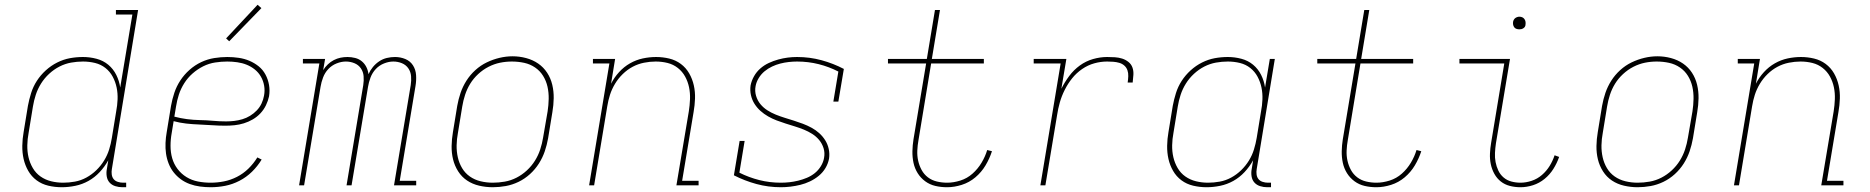

<svg xmlns="http://www.w3.org/2000/svg" viewBox="-20 -777 7840 805"><path d="M239 8Q210 8 182.5 1.5Q155 -5 133.5 -21Q112 -37 98.5 -60.5Q85 -84 79 -110.5Q73 -137 73.5 -166Q74 -195 79 -223L97 -333Q102 -360 110.5 -387Q119 -414 134.5 -438Q150 -462 172 -482Q194 -502 220 -515Q246 -528 273 -533Q300 -538 328 -538Q357 -538 385 -530.5Q413 -523 434 -505.5Q455 -488 467.5 -463Q480 -438 484 -410L535 -716H466V-735H559L449 -68Q447 -57 448.5 -45.5Q450 -34 456.5 -26Q463 -18 474 -14.5Q485 -11 496 -11H509V8H493Q478 8 463.5 3.5Q449 -1 439.5 -11.5Q430 -22 427.5 -37.5Q425 -53 428 -68L434 -105Q419 -78 398 -55.5Q377 -33 351 -18.5Q325 -4 296 2Q267 8 239 8ZM245 -11Q269 -11 294 -15.5Q319 -20 342 -32.5Q365 -45 384 -63.5Q403 -82 416.5 -104Q430 -126 437.5 -150Q445 -174 449 -199L467 -309Q472 -335 473 -360.5Q474 -386 469 -410Q464 -434 452.5 -455.5Q441 -477 422 -492Q403 -507 378.5 -513Q354 -519 328 -519Q303 -519 278 -514.5Q253 -510 229.5 -498Q206 -486 186 -467.5Q166 -449 152 -426.5Q138 -404 130 -379.5Q122 -355 118 -330L100 -220Q95 -194 94.5 -168Q94 -142 99.5 -118Q105 -94 117.5 -72.5Q130 -51 150 -37Q170 -23 194.5 -17Q219 -11 245 -11Z M863 8Q841 8 818.5 5Q796 2 775.5 -5.5Q755 -13 738 -25.5Q721 -38 708 -54.5Q695 -71 687 -91.5Q679 -112 676 -133.5Q673 -155 674 -178Q675 -201 679 -223L697 -333Q702 -361 711 -388Q720 -415 736 -439.5Q752 -464 774.5 -484Q797 -504 823.5 -516.5Q850 -529 878 -533.5Q906 -538 933 -538Q957 -538 981 -534.5Q1005 -531 1026 -522Q1047 -513 1064.5 -499Q1082 -485 1093 -464.5Q1104 -444 1108 -420.5Q1112 -397 1108 -373Q1104 -354 1095 -335.5Q1086 -317 1072 -302Q1058 -287 1040 -276.5Q1022 -266 1002.5 -260Q983 -254 963.5 -252Q944 -250 925 -250Q897 -250 869.5 -252Q842 -254 814.5 -255Q787 -256 760.5 -259Q734 -262 708 -269L700 -220Q695 -193 695 -165.5Q695 -138 702 -113.5Q709 -89 724.5 -68.5Q740 -48 762 -34.5Q784 -21 810 -16Q836 -11 863 -11Q891 -11 919 -16.5Q947 -22 973.5 -35.5Q1000 -49 1021.5 -70Q1043 -91 1059 -117L1077 -108Q1060 -80 1036.5 -57Q1013 -34 984 -19Q955 -4 924.5 2Q894 8 863 8ZM928 -268Q945 -268 962 -270Q979 -272 996 -277Q1013 -282 1028.5 -291.5Q1044 -301 1056.5 -314Q1069 -327 1076.5 -343Q1084 -359 1087 -376Q1091 -397 1087.5 -417.5Q1084 -438 1074 -455.5Q1064 -473 1048.5 -485.5Q1033 -498 1014.5 -505.5Q996 -513 975 -516Q954 -519 933 -519Q908 -519 882 -515Q856 -511 832 -499Q808 -487 787.5 -469Q767 -451 752.5 -428Q738 -405 730 -380.5Q722 -356 718 -330L711 -288Q737 -281 764 -277.5Q791 -274 818.5 -273.5Q846 -273 873.5 -270.5Q901 -268 928 -268ZM941 -604 928 -616 1060 -757 1076 -743Z M1234 0 1319 -511H1250V-530H1343L1335 -483Q1343 -496 1354.5 -507Q1366 -518 1379.5 -525Q1393 -532 1407.5 -535Q1422 -538 1437 -538Q1453 -538 1469 -534Q1485 -530 1497 -520Q1509 -510 1516 -496Q1523 -482 1525 -466Q1532 -482 1543.5 -496Q1555 -510 1570 -520Q1585 -530 1602 -534Q1619 -538 1636 -538Q1659 -538 1679.5 -529.5Q1700 -521 1711.5 -503Q1723 -485 1724.5 -462Q1726 -439 1722 -416L1656 -19H1725V0H1632L1702 -420Q1705 -439 1703.5 -457.5Q1702 -476 1692 -490.5Q1682 -505 1665 -512Q1648 -519 1629 -519Q1610 -519 1590 -511Q1570 -503 1555.5 -487.5Q1541 -472 1533.5 -452Q1526 -432 1523 -413L1454 0H1433L1503 -420Q1506 -439 1504.5 -457.5Q1503 -476 1493 -490.5Q1483 -505 1466 -512Q1449 -519 1430 -519Q1411 -519 1391 -511Q1371 -503 1356.5 -487.5Q1342 -472 1334.5 -452Q1327 -432 1324 -413L1255 0Z M2046 8Q2017 8 1989 1.5Q1961 -5 1938.5 -20Q1916 -35 1901 -58.5Q1886 -82 1879.5 -109Q1873 -136 1873.5 -165Q1874 -194 1879 -223L1897 -333Q1902 -361 1911 -387.5Q1920 -414 1935.5 -438.5Q1951 -463 1973 -483Q1995 -503 2021 -515.5Q2047 -528 2074.5 -534.5Q2102 -541 2129 -541Q2158 -541 2186 -533.5Q2214 -526 2236.5 -510.5Q2259 -495 2274 -472Q2289 -449 2295.5 -421.5Q2302 -394 2301.5 -365Q2301 -336 2296 -307L2278 -197Q2273 -169 2264 -142.5Q2255 -116 2239.5 -91.5Q2224 -67 2202 -47Q2180 -27 2154 -14.5Q2128 -2 2100.5 3Q2073 8 2046 8ZM2046 -11Q2071 -11 2096.5 -15.5Q2122 -20 2145.5 -32Q2169 -44 2189 -62.5Q2209 -81 2223 -103.5Q2237 -126 2245 -150.5Q2253 -175 2257 -200L2276 -310Q2280 -336 2280.5 -362.5Q2281 -389 2275.5 -413.5Q2270 -438 2257 -459Q2244 -480 2223.5 -494Q2203 -508 2178 -513.5Q2153 -519 2126 -519Q2101 -519 2076.5 -514Q2052 -509 2028.5 -497Q2005 -485 1985 -466.5Q1965 -448 1951.5 -426Q1938 -404 1930 -379.5Q1922 -355 1918 -330L1900 -220Q1895 -194 1894.5 -168Q1894 -142 1899.5 -117.5Q1905 -93 1917.5 -72Q1930 -51 1950 -37Q1970 -23 1995 -17Q2020 -11 2046 -11Z M2450 0 2535 -511H2466V-530H2559L2542 -426Q2555 -452 2575.5 -474.5Q2596 -497 2621.5 -511.5Q2647 -526 2675 -532Q2703 -538 2731 -538Q2759 -538 2786 -531.5Q2813 -525 2834.5 -509Q2856 -493 2869.5 -469.5Q2883 -446 2889 -419Q2895 -392 2894 -363.5Q2893 -335 2888 -307L2840 -19H2909V0H2816L2868 -310Q2872 -335 2873 -361Q2874 -387 2869 -411Q2864 -435 2852.5 -456Q2841 -477 2822 -492Q2803 -507 2779 -513Q2755 -519 2729 -519Q2705 -519 2680 -514Q2655 -509 2632.5 -497Q2610 -485 2591 -466.5Q2572 -448 2558.5 -425.5Q2545 -403 2537.5 -379.5Q2530 -356 2526 -331L2471 0Z M3254 8Q3201 8 3151.5 -5.5Q3102 -19 3057 -42L3081 -186H3102L3080 -53Q3120 -33 3163.5 -22Q3207 -11 3254 -11Q3272 -11 3290 -13Q3308 -15 3326.5 -19.5Q3345 -24 3363 -31.5Q3381 -39 3396 -51Q3411 -63 3421.5 -80Q3432 -97 3435 -115Q3439 -136 3433 -155.5Q3427 -175 3414.5 -190Q3402 -205 3385.5 -215.5Q3369 -226 3350.5 -233.5Q3332 -241 3312.5 -247Q3293 -253 3274 -259Q3255 -265 3236.5 -272Q3218 -279 3200.5 -289Q3183 -299 3168.5 -312Q3154 -325 3143.5 -341.5Q3133 -358 3128.5 -378Q3124 -398 3127 -419Q3131 -439 3141.5 -457.5Q3152 -476 3168 -490Q3184 -504 3203.5 -513Q3223 -522 3243 -527.5Q3263 -533 3282.5 -535.5Q3302 -538 3322 -538Q3375 -538 3424.5 -524.5Q3474 -511 3518 -488L3495 -351H3474L3495 -477Q3456 -497 3412.5 -508Q3369 -519 3322 -519Q3305 -519 3287 -517Q3269 -515 3251.5 -510.5Q3234 -506 3217 -498Q3200 -490 3185.5 -478Q3171 -466 3161 -449.5Q3151 -433 3148 -416Q3144 -395 3150 -375Q3156 -355 3168.5 -340Q3181 -325 3197.5 -314.5Q3214 -304 3232.5 -296.5Q3251 -289 3270.5 -283Q3290 -277 3309 -271Q3328 -265 3346.5 -258Q3365 -251 3382.5 -241.5Q3400 -232 3414.5 -219Q3429 -206 3439.5 -189.5Q3450 -173 3454.5 -153Q3459 -133 3456 -112Q3452 -91 3441 -72.5Q3430 -54 3413 -40Q3396 -26 3376 -16.5Q3356 -7 3335.5 -2Q3315 3 3294.5 5.5Q3274 8 3254 8Z M3951 8Q3925 8 3901.5 2.5Q3878 -3 3859 -17Q3840 -31 3827.5 -51Q3815 -71 3810 -94.5Q3805 -118 3805.5 -143Q3806 -168 3810 -193L3863 -511H3703V-530H3866L3900 -735H3921L3887 -530H4105V-511H3884L3831 -190Q3827 -168 3826 -146Q3825 -124 3829.5 -103.5Q3834 -83 3844 -64.5Q3854 -46 3870.5 -33.5Q3887 -21 3908 -16Q3929 -11 3951 -11Q3978 -11 4006.5 -20Q4035 -29 4057.5 -49Q4080 -69 4095.5 -95Q4111 -121 4119 -148L4139 -143Q4129 -112 4112 -83.5Q4095 -55 4069.5 -33.5Q4044 -12 4012.5 -2Q3981 8 3951 8Z M4342 0 4427 -511H4314V-530H4451L4430 -405Q4444 -433 4463 -458.5Q4482 -484 4507.5 -502.5Q4533 -521 4563 -529.5Q4593 -538 4622 -538Q4638 -538 4654 -537Q4670 -536 4684.5 -531.5Q4699 -527 4711 -517.5Q4723 -508 4728 -494Q4733 -480 4732 -463.5Q4731 -447 4729 -431H4708Q4710 -444 4710.5 -457.5Q4711 -471 4707 -482.5Q4703 -494 4694 -502Q4685 -510 4673 -513.5Q4661 -517 4648 -518Q4635 -519 4622 -519Q4595 -519 4568 -511.5Q4541 -504 4517 -487.5Q4493 -471 4475 -448.5Q4457 -426 4444 -400Q4431 -374 4423.5 -347.5Q4416 -321 4412 -294L4363 0Z M5039 8Q5010 8 4982.5 1.5Q4955 -5 4933.5 -21Q4912 -37 4898.5 -60.5Q4885 -84 4879 -110.5Q4873 -137 4873.5 -166Q4874 -195 4879 -223L4897 -333Q4902 -360 4910.5 -387Q4919 -414 4934.5 -438Q4950 -462 4972 -482Q4994 -502 5020 -515Q5046 -528 5073 -533Q5100 -538 5128 -538Q5157 -538 5185 -530.5Q5213 -523 5234 -505.5Q5255 -488 5267.5 -463Q5280 -438 5284 -410L5304 -530H5325L5249 -68Q5247 -57 5248.5 -45.5Q5250 -34 5256.5 -26Q5263 -18 5274 -14.5Q5285 -11 5296 -11H5309V8H5293Q5278 8 5263.5 3.5Q5249 -1 5239.5 -11.5Q5230 -22 5227.5 -37.5Q5225 -53 5228 -68L5234 -105Q5219 -78 5198 -55.5Q5177 -33 5151 -18.5Q5125 -4 5096 2Q5067 8 5039 8ZM5045 -11Q5069 -11 5094 -15.5Q5119 -20 5142 -32.5Q5165 -45 5184 -63.5Q5203 -82 5216.5 -104Q5230 -126 5237.5 -150.5Q5245 -175 5249 -199L5267 -309Q5272 -334 5273 -360Q5274 -386 5269 -410Q5264 -434 5252.5 -455.5Q5241 -477 5222 -492Q5203 -507 5178.5 -513Q5154 -519 5128 -519Q5103 -519 5078 -514.5Q5053 -510 5029.5 -498Q5006 -486 4986 -467.5Q4966 -449 4952 -426.5Q4938 -404 4930 -379.5Q4922 -355 4918 -330L4900 -220Q4895 -194 4894.5 -168Q4894 -142 4899.5 -118Q4905 -94 4917.5 -72.5Q4930 -51 4950 -37Q4970 -23 4994.5 -17Q5019 -11 5045 -11Z M5751 8Q5725 8 5701.5 2.5Q5678 -3 5659 -17Q5640 -31 5627.5 -51Q5615 -71 5610 -94.5Q5605 -118 5605.5 -143Q5606 -168 5610 -193L5663 -511H5503V-530H5666L5700 -735H5721L5687 -530H5905V-511H5684L5631 -190Q5627 -168 5626 -146Q5625 -124 5629.5 -103.5Q5634 -83 5644 -64.5Q5654 -46 5670.5 -33.5Q5687 -21 5708 -16Q5729 -11 5751 -11Q5778 -11 5806.5 -20Q5835 -29 5857.5 -49Q5880 -69 5895.5 -95Q5911 -121 5919 -148L5939 -143Q5929 -112 5912 -83.5Q5895 -55 5869.5 -33.5Q5844 -12 5812.5 -2Q5781 8 5751 8Z M6355 8Q6332 8 6310.5 2.5Q6289 -3 6272.5 -16Q6256 -29 6245.5 -48Q6235 -67 6230.5 -88.5Q6226 -110 6227 -133Q6228 -156 6232 -179L6287 -511H6099V-530H6311L6252 -176Q6249 -156 6248 -136Q6247 -116 6250.5 -97.5Q6254 -79 6262 -62Q6270 -45 6284 -33Q6298 -21 6316.5 -16Q6335 -11 6355 -11Q6378 -11 6402 -19Q6426 -27 6445 -43.5Q6464 -60 6477 -81Q6490 -102 6498 -126L6517 -119Q6508 -93 6493 -69Q6478 -45 6456 -27Q6434 -9 6407.5 -0.5Q6381 8 6355 8ZM6350 -654Q6344 -654 6338 -656Q6332 -658 6328.5 -663Q6325 -668 6324 -674Q6323 -680 6324 -686Q6325 -691 6327.5 -695Q6330 -699 6333.5 -701.5Q6337 -704 6341.5 -705.5Q6346 -707 6350 -707Q6357 -707 6362.5 -704.5Q6368 -702 6371.5 -697Q6375 -692 6376 -686Q6377 -680 6376 -674Q6376 -669 6373.5 -665Q6371 -661 6367 -658.5Q6363 -656 6359 -655Q6355 -654 6350 -654Z M6846 8Q6817 8 6789 1.5Q6761 -5 6738.5 -20Q6716 -35 6701 -58.5Q6686 -82 6679.5 -109Q6673 -136 6673.5 -165Q6674 -194 6679 -223L6697 -333Q6702 -361 6711 -387.5Q6720 -414 6735.5 -438.5Q6751 -463 6773 -483Q6795 -503 6821 -515.5Q6847 -528 6874.5 -534.5Q6902 -541 6929 -541Q6958 -541 6986 -533.5Q7014 -526 7036.5 -510.5Q7059 -495 7074 -472Q7089 -449 7095.5 -421.5Q7102 -394 7101.5 -365Q7101 -336 7096 -307L7078 -197Q7073 -169 7064 -142.5Q7055 -116 7039.5 -91.5Q7024 -67 7002 -47Q6980 -27 6954 -14.5Q6928 -2 6900.5 3Q6873 8 6846 8ZM6846 -11Q6871 -11 6896.5 -15.5Q6922 -20 6945.5 -32Q6969 -44 6989 -62.5Q7009 -81 7023 -103.5Q7037 -126 7045 -150.5Q7053 -175 7057 -200L7076 -310Q7080 -336 7080.5 -362.5Q7081 -389 7075.5 -413.5Q7070 -438 7057 -459Q7044 -480 7023.5 -494Q7003 -508 6978 -513.5Q6953 -519 6926 -519Q6901 -519 6876.5 -514Q6852 -509 6828.5 -497Q6805 -485 6785 -466.5Q6765 -448 6751.5 -426Q6738 -404 6730 -379.5Q6722 -355 6718 -330L6700 -220Q6695 -194 6694.5 -168Q6694 -142 6699.5 -117.5Q6705 -93 6717.5 -72Q6730 -51 6750 -37Q6770 -23 6795 -17Q6820 -11 6846 -11Z M7250 0 7335 -511H7266V-530H7359L7342 -426Q7355 -452 7375.5 -474.5Q7396 -497 7421.5 -511.5Q7447 -526 7475 -532Q7503 -538 7531 -538Q7559 -538 7586 -531.5Q7613 -525 7634.5 -509Q7656 -493 7669.5 -469.5Q7683 -446 7689 -419Q7695 -392 7694 -363.5Q7693 -335 7688 -307L7640 -19H7709V0H7616L7668 -310Q7672 -335 7673 -361Q7674 -387 7669 -411Q7664 -435 7652.5 -456Q7641 -477 7622 -492Q7603 -507 7579 -513Q7555 -519 7529 -519Q7505 -519 7480 -514Q7455 -509 7432.5 -497Q7410 -485 7391 -466.5Q7372 -448 7358.5 -425.5Q7345 -403 7337.5 -379.5Q7330 -356 7326 -331L7271 0Z"/></svg>

Font: Iosevka Slab Thin Extended
Style: Italic
Weight: 100
Width: 7
Italic angle: -9°
Monospace: yes
Designer: Belleve Invis
Foundry: Belleve Invis
Version: Version 11.1.0; ttfautohint (v1.8.3)